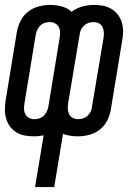

<svg xmlns="http://www.w3.org/2000/svg" viewBox="-24 -548 544 783"><path d="M119 215 154 4Q144 6 134 7Q124 8 115 8Q115 8 115 8Q115 8 115 8Q95 8 76.5 4.5Q58 1 42.5 -8.5Q27 -18 16.5 -32.5Q6 -47 1 -64.5Q-4 -82 -4 -101Q-4 -120 -1 -139L45 -419Q49 -442 60.5 -464Q72 -486 91.5 -501Q111 -516 134.5 -522Q158 -528 180 -528Q180 -528 180.5 -528Q181 -528 181 -528Q205 -528 228.5 -521.5Q252 -515 268 -500Q288 -515 312 -521.5Q336 -528 359 -528Q359 -528 359 -528Q359 -528 359 -528Q378 -528 396.5 -524.5Q415 -521 430.5 -511.5Q446 -502 457 -487.5Q468 -473 473 -455.5Q478 -438 478 -419Q478 -400 474 -381L428 -101Q424 -78 413 -56Q402 -34 382.5 -19Q363 -4 339.5 2Q316 8 293 8Q293 8 293 8Q293 8 293 8Q277 8 262 5.5Q247 3 233 -2L197 215ZM116 -62Q126 -62 136 -65Q146 -68 154 -75.5Q162 -83 166.5 -92.5Q171 -102 173 -112L219 -392Q221 -404 221 -415.5Q221 -427 216 -437Q211 -447 201 -452.5Q191 -458 180 -458Q170 -458 159.5 -455Q149 -452 141 -444.5Q133 -437 128.5 -427.5Q124 -418 122 -408L76 -128Q74 -116 74 -104.5Q74 -93 79 -83Q84 -73 94 -67.5Q104 -62 116 -62ZM294 -62Q304 -62 314 -65Q324 -68 332.5 -75.5Q341 -83 345.5 -92.5Q350 -102 351 -112L398 -392Q400 -404 399.5 -415.5Q399 -427 394.5 -437Q390 -447 380 -452.5Q370 -458 358 -458Q348 -458 338 -455Q328 -452 319.5 -444.5Q311 -437 306.5 -427.5Q302 -418 301 -408L254 -128Q252 -116 252.5 -104.5Q253 -93 257.5 -83Q262 -73 272 -67.5Q282 -62 294 -62Z"/></svg>

Font: Iosevka SS04
Style: Italic
Weight: 400
Italic angle: -9°
Monospace: yes
Designer: Belleve Invis
Foundry: Belleve Invis
Version: Version 19.0.0; ttfautohint (v1.8.4)